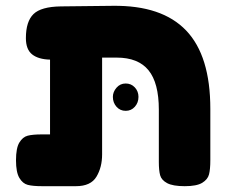

<svg xmlns="http://www.w3.org/2000/svg" viewBox="-20 -640 778 660"><path d="M35 0ZM703 -266V-90Q703 -58 698.5 -40.5Q694 -23 675 -11.5Q656 0 615 0Q574 0 554.5 -10.5Q535 -21 530.5 -37.5Q526 -54 526 -83V-263Q526 -355 490.5 -398.5Q455 -442 381 -442H331V-109Q331 -65 311.5 -32.5Q292 0 241 0H125Q93 0 75.5 -4.5Q58 -9 46.5 -28.5Q35 -48 35 -89Q35 -131 46.5 -150Q58 -169 75 -173.5Q92 -178 124 -178H152V-435Q112 -436 90.5 -453Q69 -470 69 -509Q69 -566 95 -591.5Q121 -617 189 -618L368 -620Q537 -622 620 -535Q703 -448 703 -266ZM456 -307Q456 -287 443.5 -273Q431 -259 412 -259Q393 -259 380.5 -273Q368 -287 368 -307Q368 -324 380.5 -338.5Q393 -353 412 -353Q431 -353 443.5 -339.5Q456 -326 456 -307Z"/></svg>

Font: Fredoka One
Style: Regular
Weight: 400
Designer: Milena B. Brandão, Ben Nathan
Version: Version 2.000; ttfautohint (v1.5.33-1714) -l 8 -r 50 -G 200 